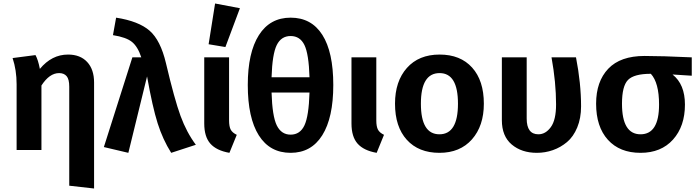

<svg xmlns="http://www.w3.org/2000/svg" viewBox="-20 -858 3990 1098"><path d="M369 -546Q439 -546 478.5 -503.5Q518 -461 518 -386V220L376 204V-362Q376 -405 361 -422.5Q346 -440 318 -440Q263 -440 217 -369V0H75V-376Q75 -457 52 -526L183 -543Q198 -516 208 -464Q276 -546 369 -546Z M626 -657 644 -757Q773 -737 835.5 -682.5Q898 -628 929 -497Q978 -289 1012.5 -195Q1047 -101 1100 -30L959 16Q911 -60 881.5 -153Q852 -246 821 -421L714 16L574 -17L737 -530H788Q768 -591 735 -618Q702 -645 626 -657Z M1290 -530V-170Q1290 -134 1299.5 -116.5Q1309 -99 1334 -87L1292 16Q1218 3 1183 -36.5Q1148 -76 1148 -152V-530ZM1352 -811 1269 -589 1173 -605 1210 -838Z M1642 -88Q1696 -88 1721 -141Q1746 -194 1750 -329H1533Q1537 -193 1563 -140.5Q1589 -88 1642 -88ZM1533 -416H1750Q1746 -549 1721 -600.5Q1696 -652 1642 -652Q1588 -652 1562.5 -600Q1537 -548 1533 -416ZM1642 -757Q1761 -757 1823.5 -658.5Q1886 -560 1886 -372Q1886 -185 1823 -84.5Q1760 16 1642 16Q1523 16 1460 -84Q1397 -184 1397 -372Q1397 -557 1460.5 -657Q1524 -757 1642 -757Z M2132 -530V-170Q2132 -134 2141.5 -116.5Q2151 -99 2176 -87L2134 16Q2060 3 2025 -36.5Q1990 -76 1990 -152V-530Z M2494 -440Q2387 -440 2387 -265Q2387 -90 2493 -90Q2599 -90 2599 -265Q2599 -440 2494 -440ZM2747 -265Q2747 -138 2679 -61Q2611 16 2493 16Q2374 16 2306.5 -58.5Q2239 -133 2239 -265Q2239 -393 2307 -469.5Q2375 -546 2494 -546Q2613 -546 2680 -471.5Q2747 -397 2747 -265Z M3134 -530H3274Q3303 -381 3303 -250Q3303 -182 3281 -129Q3259 -76 3222.5 -45.5Q3186 -15 3142 0.5Q3098 16 3050 16Q2963 16 2906.5 -31.5Q2850 -79 2850 -171V-530H2992V-180Q2992 -90 3059 -90Q3100 -90 3130 -131Q3160 -172 3160 -261Q3160 -386 3134 -530Z M3749 -260Q3749 -385 3702 -436Q3606 -436 3571.5 -401Q3537 -366 3537 -265Q3537 -90 3643 -90Q3749 -90 3749 -260ZM3936 -425 3826 -432Q3897 -376 3897 -260Q3897 -136 3829 -60Q3761 16 3643 16Q3524 16 3456.5 -58.5Q3389 -133 3389 -265Q3389 -392 3458.5 -465Q3528 -538 3666 -538Q3764 -538 3936 -530Z"/></svg>

Font: FiraSans
Style: Regular
Weight: 600
Designer: Carrois Corporate & Edenspiekermann AG
Foundry: Carrois Corporate GbR & Edenspiekermann AG
Version: Version 3.106;PS 003.106;hotconv 1.0.70;makeotf.lib2.5.58329